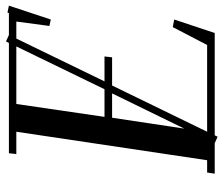

<svg xmlns="http://www.w3.org/2000/svg" viewBox="-74 -678 762 655"><g transform="rotate(-90 307.5 -351.0)"><path d="M42 0 45.9 -25.9H87.9L185.1 -676.8H108.9L111.8 -702.1H487.8L493.2 -711.9L515.1 -702.1H589.8L591.8 -707L615.2 -702.1L567.9 -559.1L545.9 -564L561 -676.8H502.9L356.9 -376H441.9L439 -350.1H342.8L185.1 -25.9H481L542 -143.1L567.9 -138.2L522 0H172.9L168 9.8L146 0ZM195.8 -104 315.9 -350.1H232.9ZM235.8 -376H330.1L476.1 -676.8H279.8Z"/></g></svg>

Font: Dehuti Alt
Style: Bold-Italic
Weight: 700
Version: Version 1.2